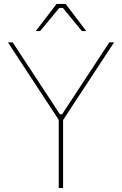

<svg xmlns="http://www.w3.org/2000/svg" viewBox="-20 -951 617 971"><path d="M161 -794 266 -931H312L416 -794H394L298 -911H280L183 -794ZM277 0V-345L20 -737H44L283 -373H294L533 -737H557L299 -344V0Z"/></svg>

Font: Tomorrow Thin
Style: Regular
Weight: 250
Designer: Tony de Marco, Monica Rizzolli
Foundry: Just in Type
Version: Version 2.002